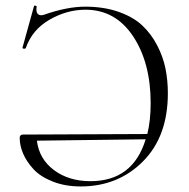

<svg xmlns="http://www.w3.org/2000/svg" viewBox="-20 -660 680 692"><path d="M287 -636Q354 -636 407 -617.5Q460 -599 492.5 -568.5Q525 -538 546.5 -496.5Q568 -455 576.5 -412.5Q585 -370 585 -324Q585 -168 495 -78Q405 12 271 12Q215 12 170.5 -5.5Q126 -23 101 -50Q76 -77 63.5 -106Q51 -135 51 -163Q51 -175 63 -175L511 -177Q523 -226 523 -288Q523 -434 459.5 -529.5Q396 -625 288 -625Q221 -625 158.5 -589Q96 -553 73 -487Q72 -485 69 -484.5Q66 -484 63.5 -485Q61 -486 61 -488L102 -636Q103 -642 109 -639Q113 -638 112 -635Q109 -617 116.5 -609.5Q124 -602 139 -607Q222 -636 287 -636ZM306 -7Q459 -7 505 -158L113 -153Q121 -87 174.5 -47Q228 -7 306 -7Z"/></svg>

Font: t
Style: Regular
Weight: 300
Designer: Christian Thalmann (Catharsis Fonts)
Version: Version 1.000;PS 002.000;hotconv 1.0.88;makeotf.lib2.5.64775